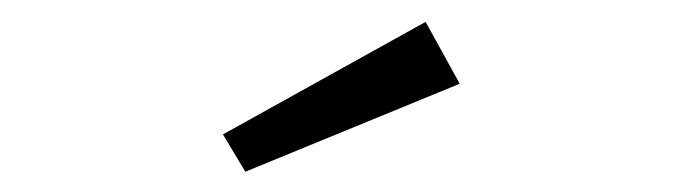

<svg xmlns="http://www.w3.org/2000/svg" viewBox="-20 -806 640 180"><path d="M379 -785.5 189 -680 210 -645 411 -727.5Z"/></svg>

Font: Kode
Style: Regular
Weight: 400
Monospace: yes
Designer: Isa Ozler
Foundry: Kadena LLC
Version: Version 1.000;gftools[0.9.28]